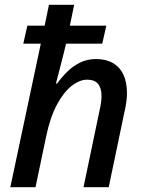

<svg xmlns="http://www.w3.org/2000/svg" viewBox="-20 -780 599 800"><path d="M23 0 150 -598H77L94 -673H166L184 -760H289L271 -673H423L406 -598H255Q247 -562 238.5 -530.5Q230 -499 224 -474Q218 -449 213 -432H218Q236 -457 259.5 -480.5Q283 -504 313 -519Q343 -534 380 -534Q421 -534 450 -517.5Q479 -501 494 -469.5Q509 -438 509 -392Q509 -373 506 -352Q503 -331 497 -306L433 0H328L394 -316Q399 -337 401 -352.5Q403 -368 403 -380Q403 -413 388.5 -430.5Q374 -448 343 -448Q312 -448 279 -422.5Q246 -397 218 -345.5Q190 -294 173 -215L128 0Z"/></svg>

Font: Noto Sans Display Medium
Style: Italic
Weight: 500
Italic angle: -12°
Designer: Monotype Design Team
Foundry: Monotype Imaging Inc.
Version: Version 2.003